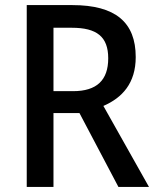

<svg xmlns="http://www.w3.org/2000/svg" viewBox="-20 -734 615 754"><path d="M264 -714H85V0H190V-290H292L445 0H565L386 -318C460 -350 513 -407 513 -510C513 -646 434 -714 264 -714ZM262 -625C360 -625 405 -590 405 -505C405 -419 360 -376 267 -376H190V-625Z"/></svg>

Font: Noto Sans Khmer UI SemiCondensed Medium
Style: Regular
Weight: 500
Width: 4
Designer: Danh Hong and the Monotype Design Team
Foundry: Monotype Imaging Inc.
Version: Version 2.002